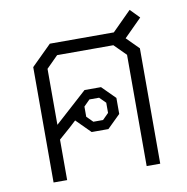

<svg xmlns="http://www.w3.org/2000/svg" viewBox="-74 -708 758 780"><g transform="rotate(-10 305.0 -318.5)"><path d="M475 -526 525 -476V0H469V-459L421 -507H189L141 -459V-228L274 -348H342L396 -294V-228L342 -175H273L215 -233L189 -209L141 -167V0H85V-476L168 -558H432L511 -637L548 -599ZM262 -240 287 -215H327L352 -240V-282L327 -307H287L262 -282Z"/></g></svg>

Font: Chakra Petch Light
Style: Regular
Weight: 300
Designer: Katatrad Aksorn Co.,Ltd.
Foundry: Cadson Demak Co.,Ltd.
Version: Version 1.000; ttfautohint (v1.6)